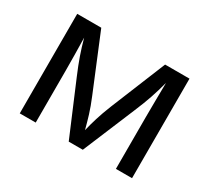

<svg xmlns="http://www.w3.org/2000/svg" viewBox="-112 -729 994 912"><g transform="rotate(30 385.0 -273.0)"><path d="M77.1 0V-545.9H209L333.5 -244.1Q353 -197.3 364.5 -159.7Q376 -122.1 385.3 -85.9Q393.6 -120.6 405.3 -158.7Q417 -196.8 436 -244.1L559.1 -545.9H692.9V0H604.5V-285.2Q604.5 -331.5 605.2 -377.9Q606 -424.3 606.4 -472.7Q593.3 -423.3 579.1 -381.3Q564.9 -339.4 542 -285.2L422.9 0H345.7L225.1 -285.2Q203.1 -336.9 189 -377.4Q174.8 -418 162.1 -464.4Q163.1 -421.9 163.8 -375.5Q164.6 -329.1 164.6 -285.2V0Z"/></g></svg>

Font: Inter
Style: Regular
Weight: 400
Designer: Rasmus Andersson
Foundry: rsms
Version: Version 4.001;git-9221beed3